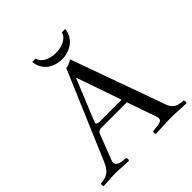

<svg xmlns="http://www.w3.org/2000/svg" viewBox="-212 -961 1123 1123"><g transform="rotate(-45 349.5 -399.5)"><path d="M148 -69 208 -224C213 -237 219 -246 243 -246H451L515 -62C528 -24 493 -22 450 -19C447 -18 444 -18 441 -18C435 -12 435 -1 441 5C478 4 533 0 572 0C613 0 656 4 693 5C699 -1 699 -12 693 -18C654 -22 621 -25 603 -76L394 -658C379 -649 355 -638 342 -638L110 -92C84 -31 53 -21 10 -18C4 -12 4 -1 10 5C47 4 70 0 109 0C150 0 180 4 217 5C223 -1 223 -12 217 -18C179 -21 131 -27 148 -69ZM261 -278C239 -278 231 -286 235 -296L341 -555H344L440 -278ZM499 -804H471C464 -765 412 -743 363 -743C310 -743 263 -765 255 -804H227C232 -734 290 -691 363 -691C429 -691 493 -733 499 -804Z"/></g></svg>

Font: Libertinus Serif Display
Style: Regular
Weight: 400
Designer: Philipp H. Poll, Khaled Hosny
Foundry: Caleb Maclennan
Version: Version 7.050;RELEASE